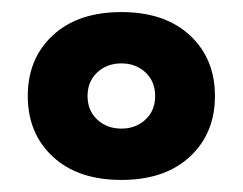

<svg xmlns="http://www.w3.org/2000/svg" viewBox="-20 -698 402 318"><path d="M181 -400Q109 -400 67.5 -438.5Q26 -477 26 -539Q26 -601 67.5 -639.5Q109 -678 181 -678Q253 -678 294.5 -639.5Q336 -601 336 -539Q336 -477 294.5 -438.5Q253 -400 181 -400ZM181 -485Q205 -485 221 -500Q237 -515 237 -539Q237 -563 221 -578Q205 -593 181 -593Q157 -593 141 -578Q125 -563 125 -539Q125 -515 141 -500Q157 -485 181 -485Z"/></svg>

Font: Gantari Black
Style: Regular
Weight: 900
Version: Version 1.000